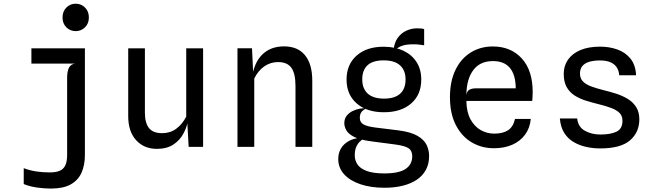

<svg xmlns="http://www.w3.org/2000/svg" viewBox="-20 -814 3640 1064"><path d="M262 231Q225 231 184.8 225.2Q144.5 219.5 111.5 206V118Q143 130 179.2 135.8Q215.5 141.5 255 141.5Q287 141.5 308.5 133.5Q330 125.5 341 104.2Q352 83 352 44.5V-381.5Q352 -419 362 -438.5Q372 -458 395 -461.5L351 -502.5V-546H450.5V44.5Q450.5 101 431.8 143Q413 185 371.8 208Q330.5 231 262 231ZM154 -461.5V-546H450.5L431 -461.5ZM399.5 -641.5Q369 -641.5 347.8 -662.5Q326.5 -683.5 326.5 -717Q326.5 -751 347.8 -772.2Q369 -793.5 399.5 -793.5Q430 -793.5 451.2 -772.2Q472.5 -751 472.5 -717Q472.5 -683.5 451 -662.5Q429.5 -641.5 399.5 -641.5Z M849.5 11Q778.5 11 734.5 -37Q690.5 -85 690.5 -171V-546H783V-190Q783 -133 805.5 -104.5Q828 -76 878.5 -76Q923 -76 956.2 -100.2Q989.5 -124.5 1012 -167.5V-546H1105.5V0H1025.5L1015 -189.5L1025 -164.5Q1019 -116.5 998.2 -76.8Q977.5 -37 940.8 -13Q904 11 849.5 11Z M1296 0V-546.5H1376.5L1386 -348.5L1376.5 -382Q1387.5 -466.5 1433.5 -511.8Q1479.5 -557 1554 -557Q1630 -557 1670.2 -508Q1710.5 -459 1710.5 -367V0H1617.5V-336.5Q1617.5 -406.5 1594.8 -438.2Q1572 -470 1521 -470Q1478.5 -470 1444 -445.8Q1409.5 -421.5 1389 -378.5V0Z M2111 226.5Q2035 226.5 1977.2 207Q1919.5 187.5 1887 151.8Q1854.5 116 1854.5 67.5Q1854.5 33.5 1869.8 8.2Q1885 -17 1912.5 -32.2Q1940 -47.5 1976 -50L1997 -47.5Q1984.5 -39.5 1972.8 -28Q1961 -16.5 1953.5 1.8Q1946 20 1946 47.5Q1946 74.5 1960.8 97Q1975.5 119.5 2011.5 133.2Q2047.5 147 2110 147Q2191.5 147 2228 122Q2264.5 97 2264.5 51.5Q2264.5 22 2245 8Q2225.5 -6 2168.5 -13.5L2039 -30.5Q1973 -39 1940.8 -56.2Q1908.5 -73.5 1898.2 -93.8Q1888 -114 1888 -131Q1888 -155.5 1900.8 -172Q1913.5 -188.5 1933.2 -198.2Q1953 -208 1974.2 -211.8Q1995.5 -215.5 2012 -214Q1995 -207 1984.5 -194.8Q1974 -182.5 1974 -160.5Q1974 -137 1993.2 -125.2Q2012.5 -113.5 2058.5 -107.5L2188.5 -91.5Q2257.5 -82.5 2294.2 -60.8Q2331 -39 2344.5 -10Q2358 19 2358 50.5Q2358 94 2340.2 127Q2322.5 160 2289.8 182Q2257 204 2211.8 215.2Q2166.5 226.5 2111 226.5ZM2107.5 -192Q2012.5 -192 1956.5 -241Q1900.5 -290 1900.5 -373Q1900.5 -457.5 1957.2 -506.8Q2014 -556 2108.5 -555Q2170 -554.5 2216.2 -532.5Q2262.5 -510.5 2288.5 -470Q2314.5 -429.5 2314.5 -373Q2314.5 -289.5 2258.8 -240.8Q2203 -192 2107.5 -192ZM2108.5 -267.5Q2167.5 -267.5 2197.5 -294.8Q2227.5 -322 2227.5 -373.5Q2227.5 -424 2197 -451.8Q2166.5 -479.5 2106.5 -479.5Q2046 -479.5 2016.8 -452.5Q1987.5 -425.5 1987.5 -374Q1987.5 -323 2018 -295.2Q2048.5 -267.5 2108.5 -267.5ZM2168 -535.5 2161.5 -540.5Q2166 -580 2185.2 -605.8Q2204.5 -631.5 2232.5 -644.2Q2260.5 -657 2290.5 -657Q2306 -657 2315.2 -656Q2324.5 -655 2330.5 -652.5V-563Q2315 -565.5 2301.5 -567Q2288 -568.5 2269 -568.5Q2249 -568.5 2231.5 -566Q2214 -563.5 2198.5 -556.5Q2183 -549.5 2168 -535.5Z M2717 7.5Q2649.5 7.5 2594.2 -25Q2539 -57.5 2506.2 -120.8Q2473.5 -184 2473.5 -275.5Q2473.5 -364 2504.2 -427Q2535 -490 2588.8 -523.2Q2642.5 -556.5 2711 -556.5Q2811 -556.5 2871.5 -490.2Q2932 -424 2932 -303Q2932 -287 2931 -276.5Q2930 -266 2929.5 -254.5H2564.5Q2565.5 -193 2587.2 -153Q2609 -113 2643.8 -93.2Q2678.5 -73.5 2718.5 -73.5Q2767.5 -73.5 2796 -92.5Q2824.5 -111.5 2834 -155H2921.5Q2916.5 -104 2889.8 -67.8Q2863 -31.5 2819 -12Q2775 7.5 2717 7.5ZM2564.5 -289Q2568.5 -310 2582 -317.2Q2595.5 -324.5 2618.5 -324.5H2838Q2837.5 -399 2806 -437.2Q2774.5 -475.5 2712 -475.5Q2640 -475.5 2602.8 -425.5Q2565.5 -375.5 2564.5 -289Z M3306 8.5Q3267 8.5 3229 0.2Q3191 -8 3159 -26.8Q3127 -45.5 3106.8 -77.5Q3086.5 -109.5 3082.5 -157.5H3178.5Q3183.5 -110.5 3221 -89.5Q3258.5 -68.5 3307 -68.5Q3363 -68.5 3396.2 -84.2Q3429.5 -100 3429.5 -144.5Q3429.5 -171 3413.8 -187.5Q3398 -204 3368.2 -215.2Q3338.5 -226.5 3296 -237Q3261 -245.5 3226.8 -256.2Q3192.5 -267 3164.8 -284.5Q3137 -302 3120.5 -331Q3104 -360 3104 -405Q3104 -449.5 3127.8 -483.5Q3151.5 -517.5 3196.5 -536.5Q3241.5 -555.5 3305.5 -555.5Q3357 -555.5 3401.2 -539.8Q3445.5 -524 3473.8 -489.2Q3502 -454.5 3505 -397H3411.5Q3410 -421 3398.5 -439.5Q3387 -458 3364 -468.5Q3341 -479 3305 -479Q3272 -479 3247 -472Q3222 -465 3208 -449Q3194 -433 3194 -406Q3194 -379.5 3210.8 -362.5Q3227.5 -345.5 3257 -334.8Q3286.5 -324 3324.5 -314.5Q3357.5 -306.5 3392.5 -295.5Q3427.5 -284.5 3457 -267Q3486.5 -249.5 3504.8 -221.8Q3523 -194 3523 -152Q3522.5 -80 3470.8 -35.8Q3419 8.5 3306 8.5Z"/></svg>

Font: Spline Sans Mono
Style: Regular
Weight: 400
Monospace: yes
Designer: Eben Sorkin, Mirko Velimirovic
Foundry: Sorkin Type
Version: Version 1.004